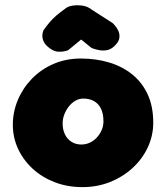

<svg xmlns="http://www.w3.org/2000/svg" viewBox="-20 -728 647 748"><path d="M301 1Q243 1 193.5 -18Q144 -37 107.5 -70.5Q71 -104 50.5 -148Q30 -192 30 -242Q30 -292 49.5 -338.5Q69 -385 104.5 -421.5Q140 -458 188.5 -479Q237 -500 295 -500Q353 -500 404 -485Q455 -470 494 -439Q533 -408 555 -361Q577 -314 577 -250Q577 -200 556 -154.5Q535 -109 497 -74Q459 -39 409 -19Q359 1 301 1ZM297 -165Q314 -165 329.5 -172Q345 -179 357 -192Q369 -205 376 -221Q383 -237 383 -255Q383 -286 373 -305.5Q363 -325 345.5 -334.5Q328 -344 305 -344Q288 -344 273.5 -335.5Q259 -327 248 -313Q237 -299 230.5 -282Q224 -265 224 -247Q224 -223 233 -204.5Q242 -186 258.5 -175.5Q275 -165 297 -165ZM175 -539Q157 -552 151 -564.5Q145 -577 145 -587.5Q145 -598 147.5 -604.5Q150 -611 150 -611Q163 -629 174 -642Q185 -655 199 -667Q213 -679 235 -695Q244 -703 262.5 -706Q281 -709 301.5 -706Q322 -703 338 -690L419 -638Q419 -638 426.5 -630Q434 -622 440.5 -609Q447 -596 445 -580Q443 -564 424 -547Q411 -535 396 -532.5Q381 -530 367.5 -532.5Q354 -535 345.5 -538Q337 -541 337 -541L296 -574Q284 -564 270 -552.5Q256 -541 245 -532Q245 -532 234.5 -529Q224 -526 208 -526.5Q192 -527 175 -539Z"/></svg>

Font: Sour Gummy Black
Style: Regular
Weight: 900
Designer: Stefie Justprince
Foundry: Eifetstype
Version: Version 1.000